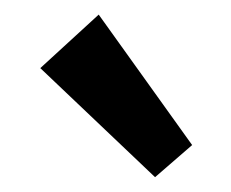

<svg xmlns="http://www.w3.org/2000/svg" viewBox="-20 -813 317 263"><path d="M35.2 -719.7 115.2 -793 243.2 -614.3 192.4 -570.3Z"/></svg>

Font: Reddit Sans Chocolate SemiBold
Style: Regular
Weight: 600
Designer: Stephen Hutchings
Foundry: Reddit
Version: Version 1.011